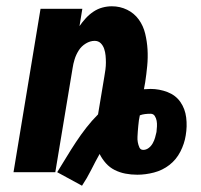

<svg xmlns="http://www.w3.org/2000/svg" viewBox="-20 -548 640 611"><path d="M241 43 162 0Q177 -24 191.5 -48Q206 -72 221.5 -95.5Q237 -119 254.5 -141.5Q272 -164 292 -184L312 -304Q314 -315 315.5 -326.5Q317 -338 317 -349Q317 -360 316 -371Q315 -382 311.5 -392.5Q308 -403 300.5 -410.5Q293 -418 281 -418Q267 -418 253 -409.5Q239 -401 230.5 -387.5Q222 -374 217.5 -359.5Q213 -345 211 -331L156 0H23L109 -520H242L233 -465Q242 -478 253 -490Q264 -502 277.5 -511Q291 -520 306 -524Q321 -528 336 -528Q362 -528 384.5 -517Q407 -506 421.5 -486Q436 -466 442 -441Q448 -416 449.5 -390.5Q451 -365 448.5 -338.5Q446 -312 442 -286L438 -264Q443 -264 448.5 -264.5Q454 -265 459 -265Q487 -265 513 -255Q539 -245 554 -223.5Q569 -202 572.5 -174Q576 -146 571 -117Q567 -91 554 -65.5Q541 -40 519 -23Q497 -6 470 1Q443 8 417 8Q397 8 379 4.5Q361 1 345 -7Q329 -15 317 -28.5Q305 -42 297 -58Q283 -33 270 -7Q257 19 241 43ZM436 -71Q445 -71 453 -77Q461 -83 466 -92Q471 -101 473.5 -110Q476 -119 478 -128Q479 -137 479.5 -146Q480 -155 478.5 -163.5Q477 -172 472.5 -179Q468 -186 459 -186Q450 -186 441.5 -185Q433 -184 425 -181L422 -165Q421 -156 420 -147Q419 -138 418.5 -129.5Q418 -121 417.5 -112.5Q417 -104 418.5 -95.5Q420 -87 423.5 -79Q427 -71 436 -71Z"/></svg>

Font: Iosevka Aile Extrabold Oblique
Style: Regular
Weight: 800
Italic angle: -9°
Designer: Belleve Invis
Foundry: Belleve Invis
Version: Version 31.1.0; ttfautohint (v1.8.4)